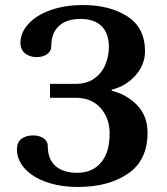

<svg xmlns="http://www.w3.org/2000/svg" viewBox="-20 -730 660 760"><path d="M47 -139Q47 -167 65 -180.5Q83 -194 111 -194Q136 -194 152.5 -182.5Q169 -171 169 -153Q169 -100 199.5 -73Q230 -46 286 -46Q345 -46 379.5 -86Q414 -126 414 -202Q414 -262 378 -302.5Q342 -343 279 -343H178V-398H279Q325 -398 355 -420.5Q385 -443 398 -476.5Q411 -510 411 -544Q411 -597 382.5 -626Q354 -655 299 -655Q243 -655 213 -627Q183 -599 183 -547Q183 -528 167 -516Q151 -504 125 -504Q98 -504 79.5 -518.5Q61 -533 61 -560Q61 -601 92.5 -635.5Q124 -670 180.5 -690Q237 -710 309 -710Q415 -710 484.5 -665Q554 -620 554 -527Q554 -474 516.5 -431.5Q479 -389 422 -375V-371Q484 -355 524 -312.5Q564 -270 564 -205Q564 -95 486.5 -42.5Q409 10 289 10Q217 10 162 -10Q107 -30 77 -64Q47 -98 47 -139Z"/></svg>

Font: Taviraj SemiBold
Style: Regular
Weight: 600
Designer: Katatrad Team
Foundry: CadsonDemak
Version: Version 1.001